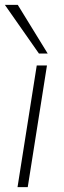

<svg xmlns="http://www.w3.org/2000/svg" viewBox="-24 -769 262 789"><path d="M48 0 127 -500H169L90 0ZM136 -549 -4 -749H49L172 -549Z"/></svg>

Font: Mulish ExtraLight ExtraLight
Style: Italic
Weight: 250
Italic angle: -9°
Version: Version 3.603